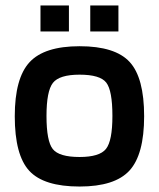

<svg xmlns="http://www.w3.org/2000/svg" viewBox="-20 -673 581 702"><path d="M507 -248Q507 -108 453.5 -49.5Q400 9 271 9Q140 9 87 -48.5Q34 -106 34 -248Q34 -387 88 -445.5Q142 -504 271 -504Q401 -504 454 -446.5Q507 -389 507 -248ZM150 -249Q150 -157 173 -128Q196 -99 271 -99Q344 -99 367.5 -128.5Q391 -158 391 -249Q391 -342 368.5 -371Q346 -400 271 -400Q197 -400 173.5 -370Q150 -340 150 -249ZM413 -653V-558H310V-653ZM232 -653V-558H128V-653Z"/></svg>

Font: Blinker SemiBold
Style: Regular
Weight: 600
Designer: Juergen Huber
Foundry: supertype
Version: Version 1.015;PS 1.15;hotconv 1.0.88;makeotf.lib2.5.647800